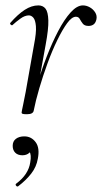

<svg xmlns="http://www.w3.org/2000/svg" viewBox="-20 -415 378 711"><path d="M105 -6 95 -7Q103 -50 118 -102Q133 -154 153 -205.5Q173 -257 195.5 -300Q218 -343 241.5 -369Q265 -395 287 -395Q300 -395 312.5 -388Q325 -381 332.5 -369Q340 -357 337 -343Q334 -330 326.5 -324.5Q319 -319 308 -319Q293 -319 286.5 -327.5Q280 -336 275.5 -344.5Q271 -353 261 -353Q246 -353 228.5 -329Q211 -305 192 -266Q173 -227 156 -180.5Q139 -134 125.5 -88Q112 -42 105 -6ZM80 8Q67 8 63.5 6.5Q60 5 60 2Q60 -1 65.5 -26.5Q71 -52 75 -74L106 -249Q115 -295 113 -318Q111 -341 103.5 -349.5Q96 -358 87 -358Q72 -358 55.5 -346Q39 -334 26 -322Q24 -320 20 -323.5Q16 -327 18 -330Q46 -362 71.5 -378.5Q97 -395 122 -395Q139 -395 148.5 -383Q158 -371 159 -339.5Q160 -308 149 -249L105 -6Q103 8 80 8ZM47 275Q43 277 39.5 272.5Q36 268 40 265Q63 248 76 228Q89 208 92 186Q97 158 89 146.5Q81 135 70 132L97 125Q98 143 88 151.5Q78 160 63 160Q46 160 36.5 150.5Q27 141 27 125Q27 108 39 99Q51 90 70 90Q96 90 112 111.5Q128 133 120 173Q115 203 95.5 228Q76 253 47 275Z"/></svg>

Font: Cormorant Garamond Light Light
Style: Italic
Weight: 300
Italic angle: -10°
Version: Version 4.001